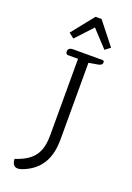

<svg xmlns="http://www.w3.org/2000/svg" viewBox="-170 -963 713 1035"><g transform="rotate(20 186.0 -445.0)"><path d="M117 -750 206 -846 295 -750 325 -773 224 -901H189L87 -773ZM73 11C82 11 89 10 109 2C196 -35 238 -104 238 -216V-655L291 -664C307 -667 314 -674 314 -684C314 -690 312 -695 304 -695H135C117 -695 107 -687 107 -673C107 -663 112 -656 120 -656H178V-220C178 -117 144 -66 41 -32C42 -1 56 11 73 11Z"/></g></svg>

Font: Maitree Light
Style: Regular
Weight: 300
Designer: CadsonDemak Team
Foundry: CadsonDemak
Version: Version 1.000;PS 001.000;hotconv 1.0.88;makeotf.lib2.5.64775